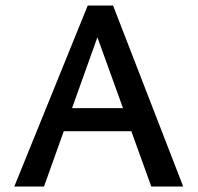

<svg xmlns="http://www.w3.org/2000/svg" viewBox="-20 -678 718 698"><path d="M530 0 313 -601H355L140 0H32L299 -658H391L646 0ZM150 -201 181 -285H469L514 -201Z"/></svg>

Font: Ysabeau Infant SemiBold
Style: Regular
Weight: 600
Designer: Christian Thalmann (Catharsis Fonts)
Version: Version 2.002; featfreeze: ss01,ss02,lnum